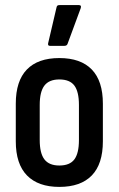

<svg xmlns="http://www.w3.org/2000/svg" viewBox="-20 -726 467 754"><path d="M213 8Q130 8 86 -37Q42 -82 42 -171V-319Q42 -408 85.5 -453Q129 -498 213 -498Q297 -498 340.5 -453Q384 -408 384 -319V-171Q384 -82 340.5 -37Q297 8 213 8ZM213 -76Q254 -76 272 -100Q290 -124 290 -176V-314Q290 -366 272 -390Q254 -414 213 -414Q173 -414 154.5 -390Q136 -366 136 -314V-176Q136 -124 154.5 -100Q173 -76 213 -76ZM176 -546Q167 -546 169 -556L202 -697Q203 -702 205.5 -704Q208 -706 214 -706H290Q301 -706 297 -694L245 -553Q242 -546 233 -546Z"/></svg>

Font: Sofia Sans Condensed SemiBold
Style: Regular
Weight: 600
Designer: Botio Nikoltchev, Ani Petrova
Foundry: lettersoup
Version: Version 4.101